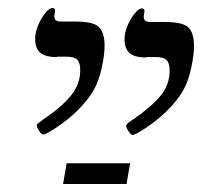

<svg xmlns="http://www.w3.org/2000/svg" viewBox="-20 -607 528 481"><path d="M124 -465 121 -464Q95 -464 82 -474Q68 -485 68 -510Q68 -526 76 -545Q84 -563 94 -575Q104 -587 112 -587Q118 -587 118 -579Q116 -571 116 -566Q116 -553 132 -553H168Q213 -553 227 -540Q242 -526 242 -492Q242 -470 235 -438Q228 -404 214 -380Q201 -357 175 -331Q152 -308 122 -288Q95 -270 88 -270Q84 -270 78 -279Q72 -288 72 -294Q74 -298 90 -309Q136 -340 159 -369Q181 -397 181 -431Q181 -450 173 -458Q166 -465 146 -465ZM348 -464 345 -463Q319 -463 306 -473Q292 -484 292 -509Q292 -525 300 -544Q308 -562 318 -574Q328 -586 336 -586Q342 -586 342 -578Q340 -570 340 -565Q340 -552 356 -552H392Q437 -552 451 -539Q466 -526 466 -491Q466 -469 459 -437Q452 -403 438 -379Q425 -356 399 -330Q376 -307 346 -287Q319 -269 312 -269Q308 -269 302 -278Q296 -287 296 -293Q298 -298 314 -308Q360 -340 383 -368Q405 -396 405 -430Q405 -449 397 -457Q390 -464 370 -464ZM147 -198H306L297 -146H138Z"/></svg>

Font: Libra Serif Modern
Style: Italic
Weight: 400
Italic angle: -12°
Designer: Stefan Peev, Context Ltd
Foundry: Stefan Peev, Context Ltd
Version: Version 1.000